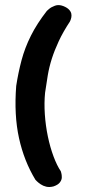

<svg xmlns="http://www.w3.org/2000/svg" viewBox="-20 -709 343 758"><path d="M191 27Q175 31 162.5 28Q150 25 140.5 18.5Q131 12 125.5 6.5Q120 1 120 1Q75 -73 55 -164Q35 -255 44 -370Q52 -422 65 -471Q78 -520 102 -568Q126 -616 165 -666Q165 -666 173.5 -673.5Q182 -681 197 -686.5Q212 -692 230 -685Q245 -679 252.5 -671Q260 -663 261.5 -655Q263 -647 261.5 -640Q260 -633 258 -628.5Q256 -624 256 -624Q229 -583 212 -546.5Q195 -510 184.5 -477Q174 -444 168.5 -411Q163 -378 158 -343Q154 -303 157 -258Q160 -213 169 -170Q178 -127 191.5 -91Q205 -55 220 -33Q220 -33 222 -26Q224 -19 224 -9Q224 1 216.5 11Q209 21 191 27Z"/></svg>

Font: Sour Gummy Medium
Style: Regular
Weight: 500
Designer: Stefie Justprince
Foundry: Eifetstype
Version: Version 1.000